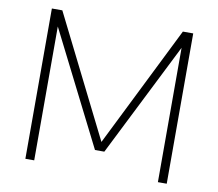

<svg xmlns="http://www.w3.org/2000/svg" viewBox="-81 -836 1059 931"><g transform="rotate(10 449.0 -370.0)"><path d="M746 -740H797V0H753.5V-661.5L472 -100.5H426L144.5 -659V0H101V-740H152.5L450 -144.5Z"/></g></svg>

Font: Encode Sans Semi Expanded ExLight
Style: Regular
Weight: 275
Width: 6
Designer: Multiple Designers
Foundry: Impallari Type
Version: Version 2.000